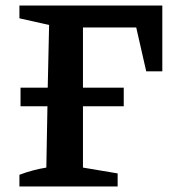

<svg xmlns="http://www.w3.org/2000/svg" viewBox="-20 -672 635 692"><path d="M50 0V-42Q97 -60 147 -68L151 -289H54V-356H152L157 -582L50 -606V-652H565V-415H507L471 -573H279V-356H426V-289H279V-68L404 -47V0Z"/></svg>

Font: Piazzolla SemiBold
Style: Regular
Weight: 600
Designer: Juan Pablo del Peral
Foundry: Huerta Tipografica
Version: Version 1.330